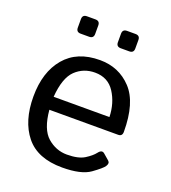

<svg xmlns="http://www.w3.org/2000/svg" viewBox="-129 -787 794 892"><g transform="rotate(20 268.0 -341.0)"><path d="M147.9 -605.5Q126 -605.5 126 -627.4V-669.4Q126 -691.4 147.9 -691.4H189.9Q211.9 -691.4 211.9 -669.4V-627.4Q211.9 -605.5 189.9 -605.5ZM346.2 -605.5Q324.2 -605.5 324.2 -627.4V-669.4Q324.2 -691.4 346.2 -691.4H388.2Q410.2 -691.4 410.2 -669.4V-627.4Q410.2 -605.5 388.2 -605.5ZM41.5 -256.3Q41.5 -377.4 102.1 -449.2Q162.6 -521 275.4 -521Q369.1 -521 430.9 -455.3Q492.7 -389.6 492.7 -245.6Q492.7 -223.6 472.7 -223.6H132.3Q140.6 -129.4 183.1 -92.5Q225.6 -55.7 279.3 -55.7Q335.9 -55.7 366.2 -74.7Q396.5 -93.8 410.6 -112.3Q426.3 -132.8 440.9 -120.1L469.7 -95.2Q481 -85.4 469.7 -68.4Q460.4 -54.2 416.7 -22.9Q373 8.3 279.3 8.3Q157.2 8.3 99.4 -63.5Q41.5 -135.3 41.5 -256.3ZM130.4 -287.1H406.2Q404.3 -355.5 371.1 -407Q337.9 -458.5 273.4 -458.5Q216.8 -458.5 177.2 -420.7Q137.7 -382.8 130.4 -287.1Z"/></g></svg>

Font: Istok
Style: Regular
Weight: 500
Designer: Andrey V. Panov
Foundry: Andrey V. Panov
Version: Version 1.0.3